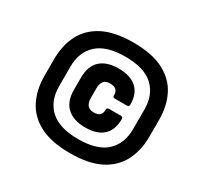

<svg xmlns="http://www.w3.org/2000/svg" viewBox="-138 -774 968 945"><g transform="rotate(30 346.0 -302.0)"><path d="M366 12Q259 12 193.5 -22Q128 -56 97.5 -116.5Q67 -177 67 -255V-349Q67 -428 97.5 -488Q128 -548 193.5 -582Q259 -616 366 -616Q472 -616 537.5 -582Q603 -548 633.5 -488Q664 -428 664 -349V-255Q664 -177 633.5 -116.5Q603 -56 537.5 -22Q472 12 366 12ZM366 -68Q473 -68 524.5 -115.5Q576 -163 576 -247V-357Q576 -441 524.5 -488.5Q473 -536 366 -536Q259 -536 207 -488.5Q155 -441 155 -357V-247Q155 -163 207 -115.5Q259 -68 366 -68ZM367 -135Q301 -135 264 -168Q227 -201 227 -269V-335Q227 -403 263 -436Q299 -469 366 -469Q432 -469 468 -437.5Q504 -406 504 -344Q504 -331 491 -331H423Q411 -331 411 -342Q413 -361 402 -372.5Q391 -384 366 -384Q341 -384 330 -370Q319 -356 319 -328V-276Q319 -220 366 -220Q391 -220 401 -230.5Q411 -241 411 -260Q411 -266 414 -269.5Q417 -273 424 -273H491Q503 -273 503 -260Q503 -199 468.5 -167Q434 -135 367 -135Z"/></g></svg>

Font: Sofia Sans Black
Style: Italic
Weight: 900
Italic angle: -9°
Version: Version 4.100-B